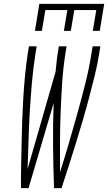

<svg xmlns="http://www.w3.org/2000/svg" viewBox="-20 -975 560 995"><path d="M128 0H89Q88 -58 89.5 -116Q91 -174 92 -232Q93 -290 95 -348Q97 -406 100.5 -464.5Q104 -523 109.5 -581.5Q115 -640 124 -698L130 -735H170L164 -698Q152 -623 145.5 -548Q139 -473 134.5 -398Q130 -323 128 -248.5Q126 -174 123 -99L268 -603Q271 -627 273 -650.5Q275 -674 279 -698L285 -735H325L319 -698Q307 -621 302 -543.5Q297 -466 294 -389Q291 -312 291 -235Q291 -158 291 -82Q315 -158 337.5 -235Q360 -312 381.5 -389Q403 -466 422.5 -543.5Q442 -621 454 -698L460 -735H500L494 -698Q485 -640 470.5 -581.5Q456 -523 440.5 -464.5Q425 -406 408 -348Q391 -290 373 -232Q355 -174 336.5 -116Q318 -58 299 0H260Q256 -110 255 -220Q254 -330 258 -441ZM161 -815 184 -955H520L497 -815H461L479 -923H365L347 -815H311L329 -923H215L197 -815Z"/></svg>

Font: Iosevka Extralight
Style: Italic
Weight: 200
Italic angle: -9°
Monospace: yes
Designer: Belleve Invis
Foundry: Belleve Invis
Version: Version 32.5.0; ttfautohint (v1.8.4)